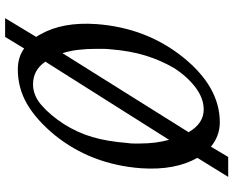

<svg xmlns="http://www.w3.org/2000/svg" viewBox="-103 -787 942 776"><g transform="rotate(90 368.0 -399.0)"><path d="M617.9 -725.6Q669.2 -635.9 660 -498.5Q645.1 -296.4 525.6 -148.7Q464.1 -74.4 400 -37.2Q335.9 0 260 0Q211.3 0 175.9 -25.6L129.2 51.3H53.3L129.2 -74.4Q122.6 -83.6 119.5 -90.3Q67.7 -180.5 77.4 -317.9Q92.3 -519.5 211.3 -667.7Q330.8 -816.4 474.4 -816.4Q529.2 -816.4 572.8 -780.5L614.4 -850.3H694.9ZM177.4 -316.4Q177.4 -277.4 181.5 -243.6Q185.6 -209.7 194.9 -180.5L514.4 -690.3Q479 -751.3 422.6 -751.3Q377.4 -751.3 333.8 -718.5Q290.3 -685.6 256.4 -633.8Q224.1 -579 204.9 -516.9Q185.6 -454.9 179 -372.8Q177.4 -357.9 177.4 -343.6Q177.4 -329.2 177.4 -316.4ZM560 -493.3Q560 -557.9 545.1 -611.3L229.2 -111.3Q263.1 -61.5 321 -61.5Q366.2 -61.5 406.4 -96.9Q446.7 -132.3 482.1 -187.2Q516.4 -242.1 533.8 -301Q551.3 -360 557.9 -442.1Q560 -454.9 560 -467.7Q560 -480.5 560 -493.3Z"/></g></svg>

Font: MM Jasmine
Style: Regular
Weight: 400
Designer: Khon Soe Zaw Thu
Version: Version 1.00 July 11, 2016, initial release